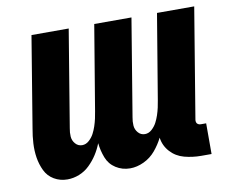

<svg xmlns="http://www.w3.org/2000/svg" viewBox="-65 -609 820 696"><g transform="rotate(-10 345.5 -261.0)"><path d="M361 8Q386 8 411.5 -4Q437 -16 455 -37.5Q473 -59 485 -83Q489 -53 509.5 -30.5Q530 -8 560 0Q590 8 622 8H660V-105H640Q635 -105 630.5 -107.5Q626 -110 624.5 -115Q623 -120 624 -125L691 -530H554L502 -218Q500 -205 497 -191.5Q494 -178 489.5 -164.5Q485 -151 478.5 -138.5Q472 -126 460.5 -115.5Q449 -105 435 -105Q420 -105 410 -116.5Q400 -128 399 -143Q398 -158 401 -173L460 -530H323L271 -218Q269 -205 266 -191.5Q263 -178 258.5 -164.5Q254 -151 247.5 -138.5Q241 -126 229.5 -115.5Q218 -105 204 -105Q189 -105 179 -116.5Q169 -128 168 -143Q167 -158 170 -173L229 -530H92L37 -196Q32 -169 30.5 -142Q29 -115 33 -89.5Q37 -64 48 -41Q59 -18 81 -5Q103 8 130 8Q152 8 173.5 -0.5Q195 -9 212 -25.5Q229 -42 241.5 -61.5Q254 -81 262 -102Q265 -74 275 -48Q285 -22 308.5 -7Q332 8 361 8Z"/></g></svg>

Font: Iosevka Sparkle Extrabold
Style: Italic
Weight: 800
Italic angle: -9°
Designer: Belleve Invis
Foundry: Belleve Invis
Version: Version 4.5.0; ttfautohint (v1.8.3)